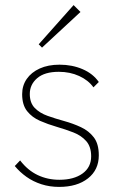

<svg xmlns="http://www.w3.org/2000/svg" viewBox="-20 -724 457 754"><path d="M212 10Q175 10 142.5 -0.5Q110 -11 84 -29.5Q58 -48 38 -72L59 -94Q89 -55 128 -36.5Q167 -18 213 -18Q270 -18 304 -42.5Q338 -67 338 -110Q338 -148 318.5 -170Q299 -192 268 -204Q237 -216 202.5 -226Q168 -236 137 -249.5Q106 -263 86.5 -287.5Q67 -312 67 -354Q67 -388 85 -414Q103 -440 136 -455Q169 -470 214 -470Q263 -470 304 -452.5Q345 -435 368 -402L347 -381Q327 -409 291 -425.5Q255 -442 211 -442Q155 -442 126 -417Q97 -392 97 -355Q97 -320 116.5 -300Q136 -280 167 -269Q198 -258 232.5 -248.5Q267 -239 298 -224.5Q329 -210 348.5 -184.5Q368 -159 368 -114Q368 -57 325.5 -23.5Q283 10 212 10ZM145 -537 132 -550 269 -704 296 -677Z"/></svg>

Font: Outfit Thin
Style: Regular
Weight: 100
Designer: Rodrigo Fuenzalida
Foundry: fragTYPE
Version: Version 1.100;gftools[0.9.27]